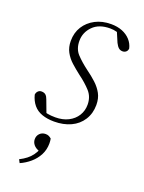

<svg xmlns="http://www.w3.org/2000/svg" viewBox="-135 -534 623 831"><g transform="rotate(20 176.5 -118.5)"><path d="M141 12Q110 12 85.5 3.5Q61 -5 45.5 -23.5Q30 -42 23 -69Q24 -79 30.5 -85.5Q37 -92 46 -92Q59 -92 66 -85.5Q73 -79 77 -67L101 -3L72 -22Q88 -13 104 -10Q120 -7 140 -7Q174 -7 199.5 -20Q225 -33 239 -55.5Q253 -78 253 -106Q253 -142 231 -166.5Q209 -191 175 -216Q153 -233 133.5 -250.5Q114 -268 102 -290Q90 -312 90 -341Q90 -379 108 -407.5Q126 -436 157.5 -452.5Q189 -469 230 -469Q259 -469 281.5 -460Q304 -451 319 -434.5Q334 -418 339 -396Q338 -386 331.5 -380.5Q325 -375 316 -375Q305 -375 297.5 -381.5Q290 -388 283 -402L260 -456L287 -437Q276 -442 262.5 -446Q249 -450 232 -450Q181 -450 153 -421.5Q125 -393 125 -354Q125 -317 146.5 -294Q168 -271 200 -247Q225 -229 245 -210.5Q265 -192 277 -170Q289 -148 289 -118Q289 -79 270 -49Q251 -19 217.5 -3.5Q184 12 141 12ZM155 108Q155 137 142.5 161Q130 185 109 203Q88 221 63 232L55 217Q73 208 87 197Q101 186 110.5 172.5Q120 159 126 144L127 155Q108 149 98.5 137.5Q89 126 89 112Q89 96 99.5 85.5Q110 75 126 75Q135 75 141 78Q147 81 153 86Q154 91 154.5 96.5Q155 102 155 108Z"/></g></svg>

Font: Source Serif 4 48pt Light
Style: Italic
Weight: 300
Italic angle: -12°
Designer: Frank Grießhammer
Foundry: Adobe Systems Incorporated
Version: Version 4.004;hotconv 1.0.116;makeotfexe 2.5.65601